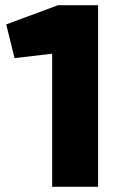

<svg xmlns="http://www.w3.org/2000/svg" viewBox="-20 -720 476 740"><path d="M181 0V-513L36 -496L4 -626L204 -700H358V0Z"/></svg>

Font: REM
Style: Bold
Weight: 700
Designer: Octavio Pardo
Foundry: Ashler Design
Version: Version 1.005;gftools[0.9.28]